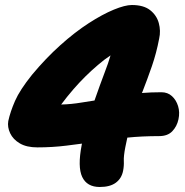

<svg xmlns="http://www.w3.org/2000/svg" viewBox="-20 -735 740 766"><path d="M378 11Q327 11 308 -29Q289 -69 306 -157Q307 -160 307 -162Q276 -158 245 -154Q189 -147 129 -147Q86 -147 59 -163Q32 -179 20.5 -203.5Q9 -228 13 -252Q21 -289 40 -332.5Q59 -376 108 -437Q163 -503 221 -555Q279 -607 334 -642.5Q389 -678 434 -696.5Q479 -715 506 -715Q553 -715 579 -694.5Q605 -674 613.5 -643Q622 -612 615 -581Q604 -523 586 -471Q568 -419 548 -368Q547 -366 546 -364Q583 -367 624 -367Q649 -367 666 -351.5Q683 -336 690.5 -311.5Q698 -287 692 -259Q686 -231 667.5 -211.5Q649 -192 615 -192Q547 -192 488 -186Q484 -168 480 -148Q473 -112 474 -92.5Q475 -73 471 -53Q465 -23 442 -6Q419 11 378 11ZM357 -334Q378 -394 398 -447Q412 -483 421 -514Q395 -497 371 -476Q319 -432 273 -379Q247 -349 224 -318Q265 -319 306 -326Q331 -330 357 -334Z"/></svg>

Font: Shantell Sans Light ExtraBold
Style: Italic
Weight: 800
Italic angle: -11°
Version: Version 1.008;[ac192a2d6]